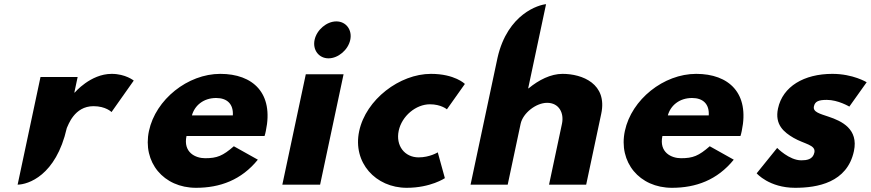

<svg xmlns="http://www.w3.org/2000/svg" viewBox="-20 -880 4150 915"><path d="M64 0C112.8 -0.7 246.5 -41.6 298.4 -270C304.9 -282.2 333.5 -374 425.5 -374C484.5 -374 511.5 -346 511.5 -346L617.4 -496C617.4 -496 578.2 -528 512.2 -528C411.2 -528 336.3 -439 336.3 -439H334.3L350 -513H173Z M1240.8 -232C1243.1 -238 1245.4 -249 1246.9 -256C1285.2 -436 1185.7 -528 1029.7 -528C874.7 -528 721.8 -406 689.9 -256C658.2 -107 759.3 15 914.3 15C1028.3 15 1130.2 -22 1208.8 -119L1094.4 -183C1041.6 -137 1014.3 -126 957.3 -126C912.3 -126 852 -153 868.8 -232ZM894.6 -330C907.6 -377 949.3 -413 1010.3 -413C1062.3 -413 1093.1 -384 1089.6 -330Z M1325.5 0H1505.5L1617.3 -526H1437.3ZM1479.2 -690C1469 -642 1499.5 -602 1545.5 -602C1591.5 -602 1639 -642 1649.2 -690C1659.4 -738 1628.9 -778 1582.9 -778C1536.9 -778 1489.4 -738 1479.2 -690Z M2028.9 -383C2081.9 -383 2109.8 -359 2109.8 -359L2195.5 -480C2195.5 -480 2147.7 -528 2033.7 -528C1884.7 -528 1723.8 -406 1691.7 -255C1659.8 -105 1770.3 15 1918.3 15C2032.3 15 2100.1 -31 2100.1 -31L2066.2 -154C2066.2 -154 2028.1 -130 1975.1 -130C1908.1 -130 1865 -186 1880.1 -257C1895 -327 1961.9 -383 2028.9 -383Z M2222.5 0H2399.5L2461.1 -290C2472 -341 2534.4 -390 2587.4 -390C2644.4 -390 2669 -341 2658.1 -290L2596.5 0H2773.5L2845.3 -338C2875.7 -481 2754.7 -528 2660.7 -528C2604.7 -528 2547.6 -499 2499.1 -459H2497.1L2582.3 -860C2550.6 -857.7 2399.1 -816.4 2351.1 -605Z M3508.8 -232C3511.1 -238 3513.4 -249 3514.9 -256C3553.2 -436 3453.7 -528 3297.7 -528C3142.7 -528 2989.8 -406 2957.9 -256C2926.2 -107 3027.3 15 3182.3 15C3296.3 15 3398.2 -22 3476.8 -119L3362.4 -183C3309.6 -137 3282.3 -126 3225.3 -126C3180.3 -126 3120 -153 3136.8 -232ZM3162.6 -330C3175.6 -377 3217.3 -413 3278.3 -413C3330.3 -413 3361.1 -384 3357.6 -330Z M3946.7 -528C3811.7 -528 3710 -468 3687.7 -363C3671.3 -286 3715.6 -250 3761.9 -223C3813.5 -193 3868.9 -190 3861 -153C3853.8 -119 3823.2 -116 3798.2 -116C3741.2 -116 3683.7 -175 3683.7 -175L3586 -54C3586 -54 3645.3 15 3769.3 15C3874.3 15 4017.4 -9 4049.5 -160C4071.8 -265 3991.9 -303 3928.4 -324C3887.3 -338 3853 -346 3858.8 -373C3863.9 -397 3881.4 -404 3920.4 -404C3974.4 -404 4027.6 -372 4027.6 -372L4110.2 -488C4110.2 -488 4045.7 -528 3946.7 -528Z"/></svg>

Font: Hussar Nova
Style: 76
Weight: 700
Foundry: Cannot Into Space Fonts
Version: Version 0.99